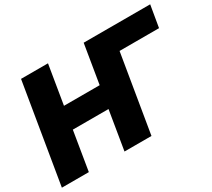

<svg xmlns="http://www.w3.org/2000/svg" viewBox="-138 -973 1343 1218"><g transform="rotate(-30 534.0 -363.5)"><path d="M1.4 0 122.2 -727.3H319.6L272.7 -443.2H534.1L581 -727.3H1068.2L1041.2 -568.2H752.1L657.7 0H460.2L507.1 -284.1H245.7L198.9 0Z"/></g></svg>

Font: Inter P Black
Style: Italic
Weight: 900
Italic angle: -9.40001°
Designer: Rasmus Andersson
Foundry: rsms
Version: Version 3.018;git-588b23468